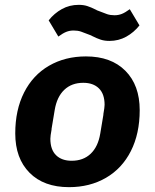

<svg xmlns="http://www.w3.org/2000/svg" viewBox="-20 -761 640 793"><path d="M43 -210Q43 -307 79.5 -379Q116 -451 182.5 -489.5Q249 -528 335 -528Q439 -528 498 -468.5Q557 -409 557 -306Q557 -209 520.5 -137Q484 -65 417.5 -26.5Q351 12 265 12Q161 12 102 -47.5Q43 -107 43 -210ZM394 -209 407 -287V-290Q412 -318 412 -328Q412 -373 388.5 -396Q365 -419 324 -419Q276 -419 245.5 -390Q215 -361 206 -307L193 -229V-226Q188 -199 188 -188Q188 -143 211.5 -120Q235 -97 276 -97Q324 -97 354.5 -126Q385 -155 394 -209ZM361 -612 359 -613Q358 -613 358 -613Q358 -613 358 -614Q328 -626 314.5 -630.5Q301 -635 284 -635Q268 -635 254 -629.5Q240 -624 221 -610L181 -677Q204 -706 235.5 -723.5Q267 -741 305 -741Q325 -741 340.5 -736Q356 -731 376 -721L378 -720Q379 -720 379 -720Q379 -720 379 -719Q409 -707 422.5 -702.5Q436 -698 453 -698Q469 -698 483 -703.5Q497 -709 516 -723L556 -656Q533 -627 501.5 -609.5Q470 -592 432 -592Q412 -592 396.5 -597Q381 -602 361 -612Z"/></svg>

Font: iA Writer Mono V
Style: Regular
Weight: 400
Italic angle: -9.5°
Designer: Mike Abbink, Paul van der Laan, Pieter van Rosmalen
Foundry: Bold Monday
Version: Version 2.000